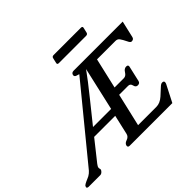

<svg xmlns="http://www.w3.org/2000/svg" viewBox="-231 -1169 1460 1460"><g transform="rotate(-45 499.0 -438.5)"><path d="M492.2 -887.2H785.2Q802.2 -887.2 799.3 -872.6L789.6 -830.6Q786.1 -815.4 769 -815.4H476.1Q459 -815.4 462.4 -830.6L472.2 -872.6Q475.1 -887.2 492.2 -887.2ZM511.2 -288.1 590.8 -637.2Q542.5 -569.3 453.6 -459Q364.7 -348.6 316.4 -288.1ZM568.8 -55.7H765.6Q804.7 -55.7 841.8 -88.4Q878.4 -121.1 898.9 -140.6Q915 -155.8 926.8 -155.8Q945.3 -155.8 945.3 -142.1Q945.3 -139.2 944.3 -135.7Q942.9 -128.4 939.9 -123.5L871.6 9.8H413.1Q396 9.8 396 -3.9Q396 -6.8 397 -10.3Q401.4 -28.3 427.7 -37.1Q454.1 -45.9 460 -71.3L496.1 -229H269.5Q240.7 -193.4 208 -151.4Q174.8 -109.4 141.6 -67.9Q136.2 -61 130.9 -51.8Q128.4 -47.4 127.4 -43Q127 -41 127.4 -39.6Q126.5 -34.2 127.9 -30.3Q129.4 -26.4 129.9 -22.5Q129.9 -18.6 129.4 -16.1Q128.9 -14.2 125.5 -8.3Q111.8 9.8 96.7 9.8H-28.8Q-42.5 9.8 -45.4 -1L-43.9 -5.4Q-43 -9.3 -39.6 -14.6Q-31.2 -22.5 -12.2 -31.2Q-3.4 -35.2 5.9 -39.1Q15.6 -43 25.9 -48.3Q45.4 -59.6 59.1 -75.2L526.9 -646Q521.5 -647.5 503.4 -653.3Q485.4 -659.2 488.3 -675.3Q492.7 -695.3 515.6 -695.3H1043L1011.7 -560.1Q1007.3 -540 984.4 -540Q972.2 -540 961.4 -564.5Q945.3 -597.7 933.1 -614.3Q921.9 -630.4 899.9 -630.4Q899.4 -630.4 898.4 -630.4H701.7L645 -384.8H744.6Q767.1 -384.8 782.7 -410.2Q797.9 -435.1 818.8 -435.1Q819.3 -435.1 819.8 -435.1Q837.9 -435.1 837.9 -421.4Q837.9 -418.5 836.9 -415L808.6 -291Q804.2 -271 781.7 -271Q760.7 -271 755.4 -295.9Q750 -320.8 727.1 -320.8H630.4Z"/></g></svg>

Font: Caudex
Style: Bold
Weight: 700
Italic angle: -13°
Version: Version 1.04